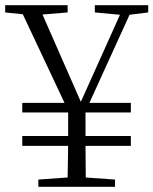

<svg xmlns="http://www.w3.org/2000/svg" viewBox="-25 -721 592 741"><path d="M61 -287H238V-196H61V-158H238L236 -36L123 -28V0H419V-28L306 -36L305 -158H480V-196H305V-287H480V-324H320L475 -664L547 -673V-701H341V-673L438 -664L287 -328L139 -665L236 -673V-701H-5V-673L63 -666L224 -324H61Z"/></svg>

Font: Noto Serif SC Light
Style: Regular
Weight: 300
Designer: Ryoko NISHIZUKA 西塚涼子 (kana & ideographs); Frank Grießhammer (Latin, Greek & Cyrillic); Wenlong ZHANG 张文龙 (bopomofo); San
Foundry: Adobe
Version: Version 2.001;hotconv 1.1.0;makeotfexe 2.6.0